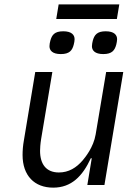

<svg xmlns="http://www.w3.org/2000/svg" viewBox="-20 -845 640 877"><path d="M378.9 0H457L543 -516H464.8L416.9 -230.8C407 -171.9 369 -126.1 358 -112.9C328.8 -78.8 294 -57.2 248.9 -57.2C191.1 -57.2 163 -95.2 163 -155.9C163 -166.9 164.1 -187.1 168 -210.9L219.1 -516H141L89.1 -203.8C84.9 -181.1 83.1 -157 83.1 -137.1C83.1 -43 137.1 12.1 223 12.1C306.1 12.1 356.9 -40.1 394.9 -122.2H399.1ZM206 -633.9C206 -615.1 218.8 -598 257.8 -598C297.9 -598 310 -615.1 316.8 -641C318.9 -648.1 320.7 -659.1 320.7 -665.8C320.7 -685 307.9 -702.1 268.8 -702.1C228.7 -702.1 217 -685 209.9 -659.1C207.7 -652 206 -641 206 -633.9ZM236.9 -758.2H513.8L524.9 -824.9H247.9ZM399.9 -633.9C399.9 -615.1 413 -598 451.7 -598C491.8 -598 503.9 -615.1 511 -641C512.8 -648.1 514.9 -659.1 514.9 -665.8C514.9 -685 501.8 -702.1 462.7 -702.1C422.9 -702.1 410.9 -685 403.8 -659.1C402 -652 399.9 -641 399.9 -633.9Z"/></svg>

Font: Margiela Mono Italic Italic
Style: Regular
Weight: 400
Designer: Mike Abbink, Paul van der Laan, Pieter van Rosmalen
Foundry: Bold Monday
Version: Version 2.003 2021